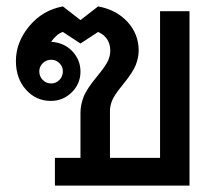

<svg xmlns="http://www.w3.org/2000/svg" viewBox="-20 -581 695 601"><path d="M573.2 0H151.9V-86.9H231.9V-228Q231.9 -251.5 241.2 -276.6Q250.5 -301.8 284.7 -342.8Q311.5 -375.5 318.4 -391.6Q325.2 -407.7 325.2 -421.9Q325.2 -463.9 287.1 -481L231.9 -444.8L176.8 -481Q157.7 -475.1 140.1 -450.2Q181.6 -447.3 206.8 -420.2Q231.9 -393.1 231.9 -356.9Q231.9 -318.8 204.6 -292Q177.2 -265.1 139.2 -265.1Q92.8 -265.1 61.3 -300.3Q29.8 -335.4 29.8 -390.1Q29.8 -448.7 71.5 -499Q113.3 -549.3 176.8 -561L231.9 -518.1L287.1 -561Q344.7 -550.3 379.4 -512.2Q414.1 -474.1 414.1 -422.9Q414.1 -401.9 405.5 -378.9Q397 -356 365.2 -316.9Q337.9 -283.7 331.1 -266.6Q324.2 -249.5 324.2 -233.9V-86.9H481V-545.9H573.2ZM140.1 -319.8Q155.3 -319.8 166 -330.8Q176.8 -341.8 176.8 -357.9Q176.8 -372.6 166 -383.3Q155.3 -394 140.1 -394Q125 -394 114 -383.3Q103 -372.6 103 -357.9Q103 -341.8 113.8 -330.8Q124.5 -319.8 140.1 -319.8Z"/></svg>

Font: IranNastaliq
Style: Regular
Weight: 400
Designer: Hossein Zahedi
Version: Version 1.5